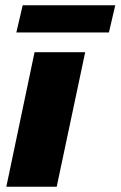

<svg xmlns="http://www.w3.org/2000/svg" viewBox="-20 -708 457 728"><path d="M4 0 111 -510H303L195 0ZM42 -585 66 -688H417L393 -585Z"/></svg>

Font: Saira Thin ExtraBold
Style: Italic
Weight: 800
Italic angle: -12°
Version: Version 1.101